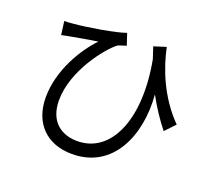

<svg xmlns="http://www.w3.org/2000/svg" viewBox="-129 -910 1258 1128"><g transform="rotate(20 500.0 -346.0)"><path d="M942 -328C815 -456 756 -617 731 -737L655 -713C663 -688 671 -663 679 -640C746 -276 631 -37 425 -37C328 -37 243 -91 243 -227C243 -410 392 -597 455 -645C469 -652 494 -658 508 -663L484 -735C426 -713 252 -684 166 -677C148 -675 128 -674 113 -674L124 -590C145 -595 162 -598 179 -601C218 -609 293 -621 343 -629C262 -545 164 -386 164 -216C164 -57 262 45 422 45C678 45 782 -201 761 -451C799 -381 839 -321 883 -266Z"/></g></svg>

Font: Squished Noto Sans CJK JP Regular
Style: Regular
Weight: 400
Designer: Ryoko NISHIZUKA (kana & ideographs); Paul D. Hunt (Latin, Greek & Cyrillic); Wenlong ZHANG (bopomofo); Sandoll Communica
Foundry: Adobe Systems Incorporated
Version: Version 1.004;PS 1.004;hotconv 1.0.82;makeotf.lib2.5.63406